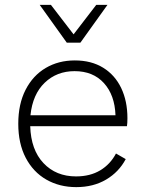

<svg xmlns="http://www.w3.org/2000/svg" viewBox="-20 -758 597 788"><path d="M293 10Q224 10 170 -21Q116 -52 85.5 -110.5Q55 -169 55 -250Q55 -331 85 -389.5Q115 -448 167.5 -479Q220 -510 287 -510Q355 -510 403.5 -480Q452 -450 477.5 -396.5Q503 -343 503 -273Q503 -263 502.5 -254.5Q502 -246 501 -240H104Q107 -143 158.5 -88.5Q210 -34 292 -34Q350 -34 391.5 -59Q433 -84 456 -128L496 -105Q468 -52 415.5 -21Q363 10 293 10ZM286 -466Q213 -466 163.5 -418.5Q114 -371 105 -285H454Q451 -368 406.5 -417Q362 -466 286 -466ZM421 -738 310 -583H254L143 -738H189L282 -617L375 -738Z"/></svg>

Font: Work Sans Light
Style: Regular
Weight: 300
Designer: Wei Huang
Foundry: Wei Huang
Version: Version 2.012; ttfautohint (v1.8.3)